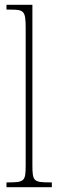

<svg xmlns="http://www.w3.org/2000/svg" viewBox="-20 -780 243 800"><path d="M7 0H196V-20H192C119 -20 115 -24 115 -94V-760H7V-740H20C80 -740 87 -736 87 -662V-94C87 -24 83 -20 10 -20H7Z"/></svg>

Font: Noto Serif Armenian ExtraCondensed Thin
Style: Regular
Weight: 100
Width: 2
Designer: Monotype Design Team
Foundry: Monotype Imaging Inc.
Version: Version 2.008